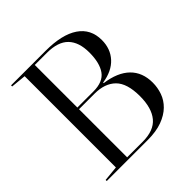

<svg xmlns="http://www.w3.org/2000/svg" viewBox="-182 -835 979 979"><g transform="rotate(-45 307.5 -345.0)"><path d="M40 -682V-690H289Q407 -690 469 -648Q531 -606 531 -526Q531 -463 492.5 -421Q454 -379 382 -368V-364Q470 -352 515.5 -307.5Q561 -263 561 -189Q561 -153 549 -119Q537 -85 510 -58.5Q483 -32 440 -16Q397 0 335 0H40V-8L122 -16V-674ZM311 -12Q392 -12 429 -56.5Q466 -101 466 -186Q466 -279 425.5 -319Q385 -359 311 -359H199V-12ZM315 -371Q384 -371 412.5 -411Q441 -451 441 -526Q441 -601 403.5 -639.5Q366 -678 286 -678H199V-371Z"/></g></svg>

Font: Libre Caslon Display
Style: Regular
Weight: 400
Designer: Pablo Impallari, Rodrigo Fuenzalida
Foundry: Pablo Impallari, Rodrigo Fuenzalida
Version: Version 1.002; ttfautohint (v1.5)